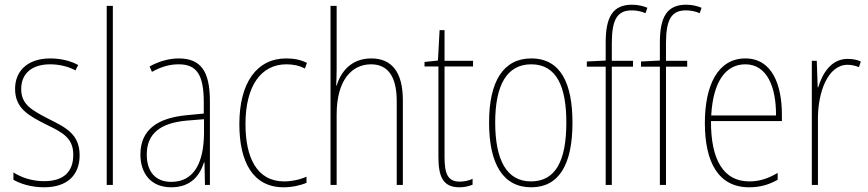

<svg xmlns="http://www.w3.org/2000/svg" viewBox="-20 -785 3685 815"><path d="M318 -126C318 -218 256 -245 183 -282C114 -318 70 -342 70 -407C70 -476 119 -512 193 -512C232 -512 273 -502 300 -486L312 -509C281 -526 239 -537 194 -537C95 -537 44 -482 44 -408C44 -324 102 -294 177 -256C245 -223 291 -200 291 -128C291 -57 252 -16 167 -16C119 -16 73 -30 37 -53V-22C64 -6 111 10 167 10C268 10 318 -44 318 -126Z M459 0V-760H433V0Z M738 -537C697 -537 653 -524 615 -503L625 -480C668 -504 705 -512 738 -512C813 -512 845 -471 845 -351V-303L772 -296C648 -284 576 -234 576 -129C576 -53 617 10 707 10C793 10 829 -43 846 -96H848L850 0H871V-356C871 -486 830 -537 738 -537ZM772 -273 846 -279V-220C845 -98 806 -13 707 -13C641 -13 603 -55 603 -129C603 -219 662 -263 772 -273Z M1184 10C1219 10 1256 2 1281 -9V-35C1252 -22 1218 -15 1186 -15C1070 -15 1022 -117 1022 -258C1022 -422 1089 -512 1196 -512C1223 -512 1250 -507 1274 -494L1283 -518C1257 -531 1229 -537 1195 -537C1071 -537 996 -435 996 -258C996 -97 1054 10 1184 10Z M1409 -493V-760H1383V0H1409V-299C1409 -447 1475 -512 1555 -512C1620 -512 1664 -469 1664 -356V0H1690V-360C1690 -480 1642 -537 1556 -537C1468 -537 1426 -477 1409 -422H1407C1408 -446 1409 -463 1409 -493Z M1931 -14C1880 -14 1867 -49 1867 -119V-503H1988V-527H1867V-657H1846L1839 -528L1782 -522V-503H1841V-120C1841 -37 1859 10 1930 10C1954 10 1970 5 1986 -1V-26C1972 -19 1952 -14 1931 -14Z M2410 -264C2410 -428 2362 -537 2235 -537C2117 -537 2056 -440 2056 -265C2056 -88 2116 10 2235 10C2353 10 2410 -87 2410 -264ZM2082 -265C2082 -423 2131 -512 2235 -512C2345 -512 2384 -413 2384 -265C2384 -102 2338 -15 2234 -15C2130 -15 2082 -107 2082 -265Z M2667 -502V-527H2577V-600C2577 -701 2599 -741 2662 -741C2681 -741 2702 -737 2720 -729L2728 -752C2711 -759 2689 -765 2663 -765C2581 -765 2551 -713 2551 -604V-528L2471 -524V-502H2551V0H2577V-502Z M2897 -502V-527H2807V-600C2807 -701 2829 -741 2892 -741C2911 -741 2932 -737 2950 -729L2958 -752C2941 -759 2919 -765 2893 -765C2811 -765 2781 -713 2781 -604V-528L2701 -524V-502H2781V0H2807V-502Z M3144 -537C3027 -537 2972 -423 2972 -263C2972 -97 3029 10 3160 10C3208 10 3246 -2 3281 -22V-51C3238 -26 3203 -15 3160 -15C3052 -15 2997 -106 2998 -271H3299V-298C3299 -424 3258 -537 3144 -537ZM3144 -512C3235 -512 3275 -417 3274 -295H2999C3007 -440 3061 -512 3144 -512Z M3578 -535C3506 -535 3470 -470 3453 -414H3451L3447 -527H3426V0H3452V-283C3452 -394 3494 -510 3578 -510C3597 -510 3613 -505 3626 -500L3634 -524C3617 -532 3597 -535 3578 -535Z"/></svg>

Font: Noto Sans Khmer UI Condensed Thin
Style: Regular
Weight: 100
Width: 3
Designer: Danh Hong and the Monotype Design Team
Foundry: Monotype Imaging Inc.
Version: Version 2.002